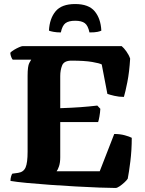

<svg xmlns="http://www.w3.org/2000/svg" viewBox="-20 -933 718 953"><path d="M554 0Q525 0 472.5 -2Q420 -4 356.5 -7.5Q293 -11 229.5 -15.5Q166 -20 113.5 -25Q61 -30 32 -35Q32 -47 35 -57Q38 -67 41 -71L70 -75Q97 -79 107 -102Q117 -125 117 -180V-557Q117 -605 125.5 -620.5Q134 -636 135 -637H43Q40 -640 36 -649.5Q32 -659 31 -671Q37 -678 49.5 -685.5Q62 -693 74.5 -698.5Q87 -704 92 -704H584Q595 -695 607.5 -677.5Q620 -660 626 -642Q622 -575 612 -525Q602 -475 595 -452Q570 -452 547 -457.5Q524 -463 513 -467L485 -613Q475 -619 437.5 -625.5Q400 -632 335 -632Q298 -632 288.5 -608.5Q279 -585 279 -556V-396Q337 -398 378.5 -401Q420 -404 463 -409L478 -393Q477 -374 473.5 -354.5Q470 -335 467 -327H279V-152Q279 -126 273 -108Q267 -90 261 -83H475L547 -268Q576 -268 599.5 -261.5Q623 -255 634 -249Q634 -188 627 -132Q620 -76 614 -46Q609 -38 597 -27Q585 -16 573 -8Q561 0 554 0ZM353 -913Q420 -913 450 -877Q480 -841 483 -781Q478 -778 464.5 -775Q451 -772 424 -772Q417 -806 401 -818Q385 -830 353 -830Q321 -830 305 -818Q289 -806 282 -772Q262 -772 245.5 -775Q229 -778 223 -781Q226 -841 256 -877Q286 -913 353 -913Z"/></svg>

Font: Texturina 72pt Black
Style: Regular
Weight: 900
Designer: Guillermo Torres Carreño
Foundry: Omnibus-Type
Version: Version 1.002; ttfautohint (v1.8.3)